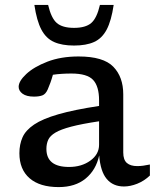

<svg xmlns="http://www.w3.org/2000/svg" viewBox="-20 -752 636 782"><path d="M485 7.5Q440.5 7.5 414.8 -23Q389 -53.5 384 -119Q371 -59.5 328.8 -24.8Q286.5 10 219 10Q142 10 100.5 -26Q59 -62 59 -128Q59 -164 71.8 -192.8Q84.5 -221.5 119 -244.8Q153.5 -268 217.5 -286.5Q281.5 -305 383.5 -320.5V-343Q383.5 -400.5 359.2 -426.5Q335 -452.5 271 -452.5Q249 -452.5 230.5 -451.2Q212 -450 195.5 -447.5Q190.5 -429.5 185.5 -415.8Q180.5 -402 174.5 -388Q166 -368.5 152.5 -363.5Q139 -358.5 118.5 -358.5Q88 -358.5 72 -370.2Q56 -382 56 -398.5Q56 -421.5 87 -450.5Q118 -479.5 173 -500.8Q228 -522 300 -522Q401 -522 441.5 -480.2Q482 -438.5 482 -368V-131Q482 -101 496.8 -88.2Q511.5 -75.5 539 -75.5Q550.5 -75.5 563.5 -77.2Q576.5 -79 590.5 -82V-37Q566.5 -14.5 538.5 -3.5Q510.5 7.5 485 7.5ZM169 -145.5Q169 -72 261 -72Q312.5 -72 348 -97.8Q383.5 -123.5 383.5 -162.5V-258Q313 -247.5 270.2 -236.2Q227.5 -225 205.8 -212Q184 -199 176.5 -182.8Q169 -166.5 169 -145.5ZM281.5 -638.5Q328.5 -638.5 351.5 -658.2Q374.5 -678 387 -732H443Q433.5 -667.5 414.5 -631.5Q395.5 -595.5 363.2 -581Q331 -566.5 281.5 -566.5Q232.5 -566.5 200 -581Q167.5 -595.5 148.5 -631.5Q129.5 -667.5 120 -732H176Q188.5 -678 211.5 -658.2Q234.5 -638.5 281.5 -638.5Z"/></svg>

Font: Newsreader Caption
Style: Regular
Weight: 400
Designer: Hugues Gentile
Foundry: Production Type
Version: Version 1.001